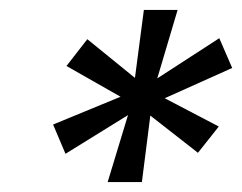

<svg xmlns="http://www.w3.org/2000/svg" viewBox="-20 -708 488 387"><path d="M197 -341 238 -476 112 -398 87 -457 223 -513 114 -575 156 -629 252 -551 270 -688H338L297 -550L422 -631L448 -571L312 -510L421 -453L379 -400L283 -475L266 -341Z"/></svg>

Font: Saira SemiCondensed SemiBold
Style: Italic
Weight: 600
Width: 4
Italic angle: -12°
Designer: Hector Gatti with collaboration of the Omnibus-Type team
Foundry: Omnibus-Type
Version: Version 1.101